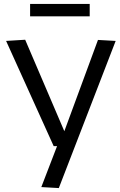

<svg xmlns="http://www.w3.org/2000/svg" viewBox="-20 -743 611 976"><path d="M190 208 270 0H253L11 -535L108 -541L307 -76L478 -540L568 -535L279 213ZM133 -660V-723H436V-660Z"/></svg>

Font: Georama SemiExpanded
Style: Regular
Weight: 400
Width: 6
Designer: Jean-Baptiste Levee
Foundry: Production Type
Version: Version 1.001